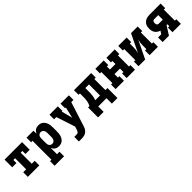

<svg xmlns="http://www.w3.org/2000/svg" viewBox="324 -1942 3552 3552"><g transform="rotate(-45 2100.0 -166.5)"><path d="M150 0V-120H227V-410H182V-330H71V-530H529V-330H418V-410H373V-120H450V0Z M646 205V85H683V-410H646V-530H828V-452Q837 -471 850.5 -488Q864 -505 881.5 -516.5Q899 -528 919.5 -533Q940 -538 962 -538Q987 -538 1012 -530.5Q1037 -523 1057 -506.5Q1077 -490 1090.5 -468Q1104 -446 1112 -421.5Q1120 -397 1122.5 -371.5Q1125 -346 1125 -320V-210Q1125 -184 1122.5 -158.5Q1120 -133 1112 -108.5Q1104 -84 1090.5 -62Q1077 -40 1057 -23.5Q1037 -7 1012 0.5Q987 8 962 8Q940 8 919.5 3Q899 -2 881.5 -13.5Q864 -25 850.5 -42Q837 -59 828 -78V85H893V205ZM901 -112Q919 -112 935.5 -119.5Q952 -127 962 -142Q972 -157 976 -174.5Q980 -192 980 -210V-320Q980 -338 976 -355.5Q972 -373 962 -388Q952 -403 935.5 -410.5Q919 -418 901 -418Q884 -418 868 -409.5Q852 -401 843 -386.5Q834 -372 831 -354.5Q828 -337 828 -320V-210Q828 -193 831 -175.5Q834 -158 843 -143.5Q852 -129 868 -120.5Q884 -112 901 -112Z M1281 205V85H1335Q1349 85 1362.5 81.5Q1376 78 1385 68Q1394 58 1399 45Q1404 32 1408 19L1427 -39L1305 -410H1246V-530H1465V-410H1448L1504 -193L1555 -410H1535V-530H1754V-410H1696L1547 56Q1540 78 1531 100.5Q1522 123 1507 141.5Q1492 160 1472.5 174Q1453 188 1430 195Q1407 202 1383 203.5Q1359 205 1335 205Z M1992 141H1846V-120H1883Q1895 -144 1903.5 -170Q1912 -196 1916.5 -223Q1921 -250 1922 -277Q1923 -304 1923 -331V-410H1887V-530H2337V-410H2300V-120H2354V141H2208V0H1992ZM2034 -120H2159V-410H2064V-331Q2064 -304 2063.5 -277Q2063 -250 2059.5 -223.5Q2056 -197 2050 -171Q2044 -145 2034 -120Z M2446 0V-120H2483V-410H2446V-530H2665V-410H2628V-330H2772V-410H2735V-530H2954V-410H2917V-120H2954V0H2735V-120H2772V-211H2628V-120H2665V0Z M3046 0V-120H3083V-410H3046V-530H3265V-410H3228V-318Q3228 -283 3224 -248.5Q3220 -214 3211 -181L3380 -530H3554V-410H3517V-120H3554V0H3335V-120H3372V-212Q3372 -247 3376 -281.5Q3380 -316 3389 -349L3220 0Z M3677 0V-120H3761L3798 -178Q3770 -186 3745.5 -202Q3721 -218 3704.5 -241.5Q3688 -265 3681.5 -293.5Q3675 -322 3675 -350Q3675 -375 3679.5 -400Q3684 -425 3696 -446.5Q3708 -468 3727 -485Q3746 -502 3768.5 -512Q3791 -522 3815.5 -526Q3840 -530 3865 -530H4154V-410H4117V-120H4154V0H3935V-120H3972V-171H3950L3842 0ZM3865 -291H3972V-410H3865Q3854 -410 3844.5 -405Q3835 -400 3829.5 -391Q3824 -382 3822 -371.5Q3820 -361 3820 -350Q3820 -340 3822 -329.5Q3824 -319 3829.5 -310Q3835 -301 3844.5 -296Q3854 -291 3865 -291Z"/></g></svg>

Font: Iosevka Slab Heavy Extended
Style: Regular
Weight: 900
Width: 7
Monospace: yes
Designer: Belleve Invis
Foundry: Belleve Invis
Version: Version 11.1.0; ttfautohint (v1.8.3)